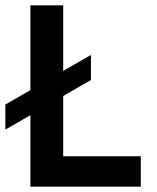

<svg xmlns="http://www.w3.org/2000/svg" viewBox="-49 -700 588 720"><path d="M65 -268 -29 -214V-308L65 -362V-680H188V-434L292 -494V-400L188 -340V-114H479V0H65Z"/></svg>

Font: Teachers SemiBold
Style: Regular
Weight: 600
Designer: Alfredo Marco Pradil & Chank Diesel
Version: Version 0.009